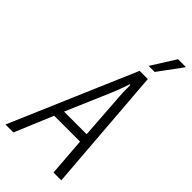

<svg xmlns="http://www.w3.org/2000/svg" viewBox="-313 -931 992 992"><g transform="rotate(45 183.0 -434.5)"><path d="M-44 0 250 -686H310L364 0H307L291 -210H102L14 0ZM123 -261H288L272 -492Q271 -504 270 -518.5Q269 -533 268.5 -547.5Q268 -562 268 -576Q268 -590 268 -601H263Q259 -587 252 -568Q245 -549 237 -528.5Q229 -508 222 -492ZM265 -737 348 -869H404V-866L309 -737Z"/></g></svg>

Font: Archivo ExtraCondensed ExtraLight
Style: Italic
Weight: 250
Width: 2
Italic angle: -10°
Designer: Hector Gatti
Foundry: Omnibus-Type
Version: Version 2.001